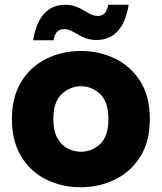

<svg xmlns="http://www.w3.org/2000/svg" viewBox="-20 -779 679 806"><path d="M30 0ZM30 0ZM320 7Q238 7 172 -26.5Q106 -60 68 -124Q30 -188 30 -279Q30 -372 69 -435.5Q108 -499 174 -532Q240 -565 320 -565Q397 -565 463 -533Q529 -501 569 -437.5Q609 -374 609 -279Q609 -184 568.5 -120.5Q528 -57 462 -25Q396 7 320 7ZM320 -142Q365 -142 400 -174Q435 -206 435 -279Q435 -352 400 -384.5Q365 -417 320 -417Q275 -417 239.5 -384.5Q204 -352 204 -279Q204 -230 220.5 -200Q237 -170 263.5 -156Q290 -142 320 -142ZM205 -610H119Q144 -759 255 -759Q295 -759 335 -733Q356 -721 367 -716.5Q378 -712 390 -712Q427 -712 434 -759H520Q496 -611 384 -611Q342 -611 301 -638Q283 -648 272 -652.5Q261 -657 249 -657Q212 -657 205 -610Z"/></svg>

Font: Ulagadi Sans
Style: Bold
Weight: 700
Designer: Ninad Kale (Devanagari), Jonny Pinhorn (Latin)
Foundry: Indian Type Foundry
Version: Version 3.01;March 29, 2020;FontCreator 12.0.0.2522 64-bit; 